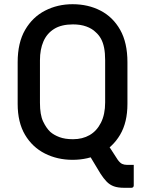

<svg xmlns="http://www.w3.org/2000/svg" viewBox="-20 -740 690 913"><path d="M473 -82Q492 -54 507 -31Q522 -8 540 20Q551 35 561 39.5Q571 44 584 44Q589 44 592.5 44Q596 44 600 44H616Q616 67 616 92.5Q616 118 616 142Q616 147 613 150Q610 153 605 153Q598 153 588 153Q578 153 570 153Q541 153 521.5 146Q502 139 487 123.5Q472 108 458 86Q438 53 420 23Q402 -7 383 -39ZM325 -720Q399 -720 458 -689.5Q517 -659 551.5 -598Q586 -537 586 -444V-246Q586 -158 551 -99Q516 -40 457 -10Q398 20 325 20Q253 20 193.5 -10Q134 -40 99 -99Q64 -158 64 -246V-444Q64 -537 99.5 -598Q135 -659 194.5 -689.5Q254 -720 325 -720ZM170 -251Q170 -194 185 -162.5Q200 -131 219 -113Q236 -98 262.5 -88Q289 -78 327 -78Q372 -78 406 -97.5Q440 -117 460 -156.5Q480 -196 480 -253V-454Q480 -488 475 -513Q470 -538 460 -556Q450 -574 435 -587Q418 -604 390.5 -614Q363 -624 327 -624Q272 -624 237.5 -602.5Q203 -581 186.5 -543Q170 -505 170 -454Z"/></svg>

Font: Recursive Medium
Style: Regular
Weight: 500
Version: Version 1.085